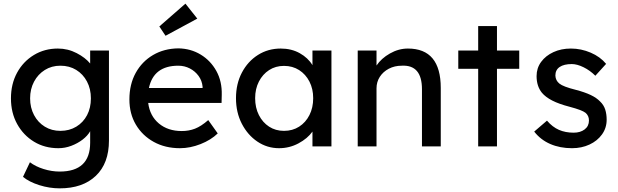

<svg xmlns="http://www.w3.org/2000/svg" viewBox="-20 -802 3386 1052"><path d="M307 230Q251 230 195.5 212.5Q140 195 106 167L144 87Q174 110 218.5 124Q263 138 307 138Q474 138 474 -20V-83Q460 -58 432.5 -37Q405 -16 370.5 -3Q336 10 300 10Q225 10 166.5 -25.5Q108 -61 74 -122.5Q40 -184 40 -263Q40 -342 73.5 -403.5Q107 -465 165.5 -500.5Q224 -536 297 -536Q352 -536 400 -511Q448 -486 474 -454V-525H577V-32Q577 93 505 161.5Q433 230 307 230ZM311 -85Q360 -85 398 -108Q436 -131 457 -171Q478 -211 478 -263Q478 -315 456.5 -355.5Q435 -396 397.5 -419Q360 -442 311 -442Q263 -442 225.5 -418.5Q188 -395 166.5 -354.5Q145 -314 145 -263Q145 -212 166.5 -171.5Q188 -131 225.5 -108Q263 -85 311 -85Z M966 10Q885 10 822.5 -24.5Q760 -59 724.5 -119Q689 -179 689 -257Q689 -340 723.5 -402.5Q758 -465 818.5 -500.5Q879 -536 957 -537Q1025 -536 1079.5 -503Q1134 -470 1165.5 -413Q1197 -356 1195 -282L1194 -238H792Q801 -167 850.5 -125.5Q900 -84 976 -84Q1015 -84 1048.5 -97Q1082 -110 1121 -144L1173 -71Q1136 -35 1079 -12.5Q1022 10 966 10ZM957 -442Q822 -442 796 -320H1090V-327Q1087 -360 1068 -386Q1049 -412 1020 -427Q991 -442 957 -442ZM887 -606 853 -657 996 -782 1061 -700Z M1509 10Q1444 10 1390.5 -26Q1337 -62 1305 -124Q1273 -186 1273 -264Q1273 -343 1305.5 -404.5Q1338 -466 1393.5 -501Q1449 -536 1518 -536Q1577 -536 1622.5 -510.5Q1668 -485 1692 -445V-525H1796V0H1692V-81Q1665 -43 1615.5 -16.5Q1566 10 1509 10ZM1536 -85Q1583 -85 1619 -108Q1655 -131 1675.5 -171.5Q1696 -212 1696 -264Q1696 -315 1675.5 -355Q1655 -395 1619 -418Q1583 -441 1536 -441Q1490 -441 1454.5 -418Q1419 -395 1398.5 -355Q1378 -315 1378 -264Q1378 -212 1398.5 -171.5Q1419 -131 1454.5 -108Q1490 -85 1536 -85Z M1940 0V-525H2043V-443Q2069 -482 2116.5 -509Q2164 -536 2215 -536Q2395 -536 2395 -320V0H2292V-313Q2292 -448 2181 -442Q2142 -442 2110.5 -425.5Q2079 -409 2061 -381Q2043 -353 2043 -318V0Z M2600 0V-425H2491V-525H2600V-659H2703V-525H2825V-425H2703V0Z M3114 10Q3048 10 2995 -13Q2942 -36 2907 -81L2977 -141Q3007 -106 3042.5 -90.5Q3078 -75 3123 -75Q3160 -75 3183.5 -93Q3207 -111 3207 -142Q3207 -168 3188 -184Q3169 -199 3101 -217Q3043 -232 3006 -251Q2969 -270 2949 -294Q2920 -330 2920 -385Q2920 -429 2945 -463Q2970 -497 3012.5 -516.5Q3055 -536 3108 -536Q3164 -536 3216.5 -513.5Q3269 -491 3301 -452L3242 -387Q3213 -416 3177.5 -433.5Q3142 -451 3113 -451Q3070 -451 3046.5 -435Q3023 -419 3023 -388Q3024 -361 3045 -344Q3066 -327 3134 -310Q3184 -297 3216.5 -281.5Q3249 -266 3268 -246Q3288 -227 3296 -202Q3304 -177 3304 -146Q3304 -101 3278.5 -65.5Q3253 -30 3210 -10Q3167 10 3114 10Z"/></svg>

Font: Lexend Deca
Style: Regular
Weight: 400
Designer: Bonnie Shaver-Troup, Thomas Jockin
Foundry: Lexend
Version: Version 1.008; ttfautohint (v1.8.4.7-5d5b)